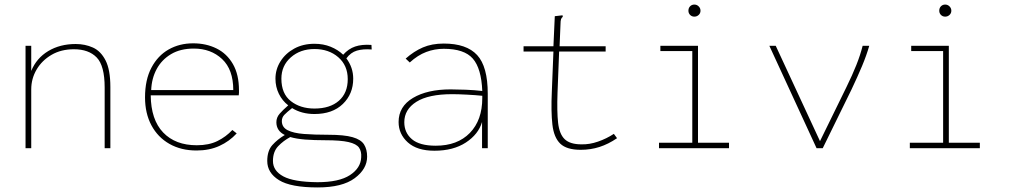

<svg xmlns="http://www.w3.org/2000/svg" viewBox="-20 -650 4440 842"><path d="M92 0V-449H117V-339Q140 -395 191.5 -426Q243 -457 312 -457Q353 -457 387.5 -441.5Q422 -426 443 -385Q464 -344 464 -268V0H439V-266Q439 -362 404 -398Q369 -434 304 -434Q248 -434 206 -409.5Q164 -385 140.5 -345Q117 -305 117 -258V0Z M842 10Q774 10 723 -19Q672 -48 644 -100.5Q616 -153 616 -223Q616 -300 644 -353Q672 -406 719.5 -433Q767 -460 827 -460Q884 -460 929.5 -437.5Q975 -415 1001.5 -369Q1028 -323 1028 -254Q1028 -246 1028 -243Q1028 -240 1027 -232H641Q642 -125 695.5 -69Q749 -13 843 -13Q896 -13 933.5 -31.5Q971 -50 999 -80L1018 -65Q986 -30 942 -10Q898 10 842 10ZM643 -255H1003Q1003 -345 954 -391Q905 -437 830 -437Q771 -437 730 -412.5Q689 -388 667 -347Q645 -306 643 -255Z M1359 -150Q1303 -150 1261 -176Q1238 -158 1227 -146.5Q1216 -135 1216 -119Q1216 -92 1241.5 -79Q1267 -66 1313 -62.5Q1359 -59 1420 -59Q1489 -59 1526 -48.5Q1563 -38 1576.5 -16.5Q1590 5 1590 37Q1590 91 1535.5 131.5Q1481 172 1373 172Q1255 172 1203.5 140Q1152 108 1152 56Q1152 11 1174.5 -14Q1197 -39 1229 -58Q1192 -76 1192 -114Q1192 -135 1206.5 -151.5Q1221 -168 1244 -188Q1218 -208 1203 -238.5Q1188 -269 1188 -305Q1188 -346 1210 -381Q1232 -416 1270.5 -437Q1309 -458 1359 -458Q1398 -458 1430 -445Q1462 -432 1485 -410Q1508 -436 1537.5 -446Q1567 -456 1609 -453L1610 -433Q1572 -436 1545 -428Q1518 -420 1499 -394Q1529 -354 1529 -305Q1529 -238 1483.5 -194Q1438 -150 1359 -150ZM1359 -174Q1427 -174 1466 -208Q1505 -242 1505 -303Q1505 -363 1463.5 -399Q1422 -435 1359 -435Q1297 -435 1255.5 -398.5Q1214 -362 1214 -305Q1214 -239 1255.5 -206.5Q1297 -174 1359 -174ZM1177 56Q1177 99 1222.5 123.5Q1268 148 1372 149Q1467 149 1514.5 118Q1562 87 1564 40Q1566 14 1554.5 -2.5Q1543 -19 1508.5 -27Q1474 -35 1407 -35Q1357 -35 1318.5 -38Q1280 -41 1253 -49Q1223 -33 1200 -9Q1177 15 1177 56Z M1885 11Q1809 11 1768.5 -25.5Q1728 -62 1728 -115Q1728 -183 1791 -220.5Q1854 -258 1956 -258Q1984 -258 2022.5 -256.5Q2061 -255 2095 -251Q2091 -350 2053.5 -393Q2016 -436 1926 -436Q1886 -436 1849 -422Q1812 -408 1777 -376L1759 -393Q1795 -425 1834.5 -442Q1874 -459 1926 -459Q2026 -459 2072.5 -408.5Q2119 -358 2119 -239V0H2094V-115Q2078 -61 2023 -25Q1968 11 1885 11ZM1753 -114Q1753 -68 1786.5 -39.5Q1820 -11 1891 -11Q1986 -11 2040.5 -67Q2095 -123 2095 -220Q2095 -225 2095 -230Q2065 -233 2027 -235Q1989 -237 1963 -237Q1859 -237 1806 -203.5Q1753 -170 1753 -114Z M2527 7Q2465 7 2437 -20Q2409 -47 2402.5 -103.5Q2396 -160 2400 -248L2407 -424H2276V-447H2407L2413 -579L2439 -582L2447 -583L2448 -576Q2443 -573 2440.5 -566Q2438 -559 2438 -543L2434 -447H2636V-424H2432L2425 -244Q2422 -161 2427.5 -111.5Q2433 -62 2456.5 -39.5Q2480 -17 2530 -17Q2565 -16 2602.5 -29Q2640 -42 2672 -63L2686 -44Q2648 -18 2609 -5.5Q2570 7 2527 7Z M2870 0V-24H3016V-426H2876V-449H3041V-24H3177V0ZM3025 -577Q3014 -577 3006.5 -584.5Q2999 -592 2999 -603Q2999 -615 3006.5 -622.5Q3014 -630 3025 -630Q3036 -630 3044 -622Q3052 -614 3052 -603Q3052 -592 3044 -584.5Q3036 -577 3025 -577Z M3561 0 3354 -449H3382L3576 -31L3692 -268Q3718 -321 3735.5 -365Q3753 -409 3763 -449H3792Q3780 -407 3760.5 -360.5Q3741 -314 3714 -257L3588 0Z M3970 0V-24H4116V-426H3976V-449H4141V-24H4277V0ZM4125 -577Q4114 -577 4106.5 -584.5Q4099 -592 4099 -603Q4099 -615 4106.5 -622.5Q4114 -630 4125 -630Q4136 -630 4144 -622Q4152 -614 4152 -603Q4152 -592 4144 -584.5Q4136 -577 4125 -577Z"/></svg>

Font: Inconsolata SemiExpanded ExtraLight
Style: Regular
Weight: 200
Width: 6
Monospace: yes
Designer: Raph Levien, Cyreal, Brenton Simpson
Foundry: Raph Levien, Cyreal, Google
Version: Version 3.001; ttfautohint (v1.8.2.53-6de2)